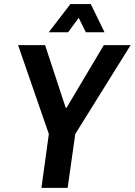

<svg xmlns="http://www.w3.org/2000/svg" viewBox="-20 -903 648 923"><path d="M66.9 -686H196.8L295.9 -384.8H299.8L479 -686H607.9L341.8 -258.8L305.2 0H179.2L214.8 -258.8ZM416.5 -883.3 482.4 -748H392.6L358.4 -817.4L307.6 -748H214.4L318.4 -883.3Z"/></svg>

Font: Archivo Narrow
Style: Bold Italic
Weight: 700
Italic angle: -8°
Designer: Hector Gatti
Foundry: Hector Gatti
Version: 1.002; ttfautohint (v0.8)